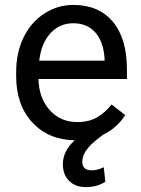

<svg xmlns="http://www.w3.org/2000/svg" viewBox="-20 -558 570 777"><path d="M486.8 -92.3Q452.1 -38.6 396 -12.2H396.5L368.2 9.8Q313 54.2 313 96.2Q313 131.3 351.1 131.3Q374.5 131.3 399.9 118.7L406.2 177.7Q372.1 199.2 328.1 199.2Q284.7 199.2 259.5 173.8Q234.4 148.4 234.4 106.4Q234.4 53.7 282.2 9.8Q175.8 7.8 110.6 -62.7Q45.4 -133.3 45.4 -250V-266.1Q45.4 -344.7 75.4 -406.5Q105.5 -468.3 159.4 -503.2Q213.4 -538.1 276.4 -538.1Q379.4 -538.1 436.5 -470.2Q493.7 -402.3 493.7 -275.9V-238.3H135.7Q137.7 -160.2 181.4 -112.1Q225.1 -64 292.5 -64Q340.3 -64 373.5 -83.5Q406.7 -103 431.6 -135.3ZM276.4 -463.9Q221.7 -463.9 184.6 -424.1Q147.5 -384.3 138.7 -312.5H403.3V-319.3Q399.4 -388.2 366.2 -426Q333 -463.9 276.4 -463.9Z"/></svg>

Font: SteelSelectRoboto
Style: Roboto-Regular
Weight: 400
Designer: Google
Version: Version 2.137; 2017